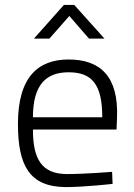

<svg xmlns="http://www.w3.org/2000/svg" viewBox="-20 -752 544 781"><path d="M181 -595 262 -687 342 -595H405L282 -732H240L118 -595ZM114 -275C114 -408 168 -458 259 -458C353 -458 396 -410 396 -275H114ZM253 -44C148 -44 114 -107 114 -225H454L456 -273C463 -441 388 -510 259 -510C137 -510 53 -441 53 -248C53 -81 98 8 247 9C325 9 438 -4 438 -4L436 -53C436 -53 326 -44 253 -44Z"/></svg>

Font: RazerF5 Light
Style: Regular
Weight: 300
Foundry: Razer Inc.
Version: Version 2